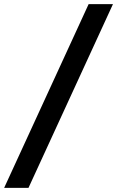

<svg xmlns="http://www.w3.org/2000/svg" viewBox="-59 -795 563 923"><path d="M-39 108 367 -775H484L78 108Z"/></svg>

Font: DM Sans 10pt SemiBold
Style: Italic
Weight: 600
Italic angle: -10°
Version: Version 4.004;gftools[0.9.30]